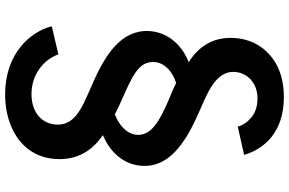

<svg xmlns="http://www.w3.org/2000/svg" viewBox="-214 -666 1155 768"><g transform="rotate(90 364.0 -282.5)"><path d="M358 275C406 275 449.5 266.5 489 249.5C567 215.5 617 150 617 57.5C617 -17 583 -73.5 521 -116C597 -148 642 -207.5 644 -277.5C648 -392.5 530 -455.5 431.5 -499.5C361.5 -530.5 268 -564 268 -637C268 -691.5 311 -734.5 374 -734.5C404.5 -734.5 429.5 -726.5 449 -711C468.5 -695 481.5 -676.5 487 -655.5L600 -681C577.5 -759.5 510 -840 369.5 -840C319.5 -840 277 -830.5 241.5 -812C170.5 -774 132 -707 132 -627.5C132 -555.5 165 -500 229 -459.5C151.5 -428 108 -368.5 104.5 -298.5C100.5 -185 207 -124.5 299.5 -81.5C333.5 -67 364 -53.5 391.5 -40.5C445.5 -14 479 16.5 479 64C479 125.5 432.5 169.5 357 169.5C279 169.5 220 122.5 198 62L85.5 88.5C107 173.5 194 275 358 275ZM437.5 -164C408 -179.5 387 -188.5 336.5 -211C265 -244 228.5 -269 228.5 -317C228.5 -365 272.5 -397 312.5 -409C337 -397 349.5 -391 368 -384.5C481 -337.5 520 -304 520 -257C520 -211.5 476.5 -177.5 437.5 -164Z"/></g></svg>

Font: Spartan SemiBold
Style: Regular
Weight: 600
Designer: Matt Bailey, Mirko Velimirovic
Foundry: Matt Bailey
Version: Version 1.003